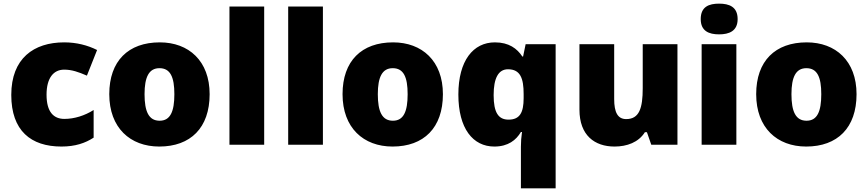

<svg xmlns="http://www.w3.org/2000/svg" viewBox="-20 -862 4774 1056"><path d="M318 -56C394 -56 449 -75 495 -105V-257C446 -226 389 -208 334 -208C276 -208 236 -245 236 -341C236 -434 275 -479 333 -479C375 -479 412 -466 458 -446L514 -587C462 -613 401 -629 333 -629C166 -629 42 -541 42 -340C42 -143 150 -56 318 -56Z M1133 -344C1133 -527 1018 -629 859 -629C686 -629 581 -527 581 -344C581 -159 696 -56 856 -56C1028 -56 1133 -159 1133 -344ZM775 -344C775 -438 799 -487 857 -487C917 -487 939 -438 939 -344C939 -249 917 -198 858 -198C798 -198 775 -249 775 -344Z M1433 -66V-826H1242V-66Z M1756 -66V-826H1565V-66Z M2416 -344C2416 -527 2301 -629 2142 -629C1969 -629 1864 -527 1864 -344C1864 -159 1979 -56 2139 -56C2311 -56 2416 -159 2416 -344ZM2058 -344C2058 -438 2082 -487 2140 -487C2200 -487 2222 -438 2222 -344C2222 -249 2200 -198 2141 -198C2081 -198 2058 -249 2058 -344Z M2845 -55V174H3036V-619H2871L2857 -551H2853C2824 -595 2779 -629 2702 -629C2583 -629 2501 -529 2501 -342C2501 -155 2581 -56 2699 -56C2775 -56 2819 -92 2845 -136H2851C2847 -109 2845 -82 2845 -55ZM2777 -204C2721 -204 2695 -243 2695 -339C2695 -432 2721 -481 2774 -481C2842 -481 2860 -431 2860 -345V-322C2860 -243 2839 -204 2777 -204Z M3706 -619H3515V-377C3515 -267 3496 -207 3424 -207C3377 -207 3358 -245 3358 -317V-619H3167V-259C3167 -117 3251 -56 3360 -56C3428 -56 3492 -79 3527 -135H3538L3562 -66H3706Z M3935 -842C3879 -842 3834 -825 3834 -757C3834 -691 3879 -673 3935 -673C3990 -673 4037 -691 4037 -757C4037 -825 3990 -842 3935 -842ZM4030 -619H3839V-66H4030Z M4691 -344C4691 -527 4576 -629 4417 -629C4244 -629 4139 -527 4139 -344C4139 -159 4254 -56 4414 -56C4586 -56 4691 -159 4691 -344ZM4333 -344C4333 -438 4357 -487 4415 -487C4475 -487 4497 -438 4497 -344C4497 -249 4475 -198 4416 -198C4356 -198 4333 -249 4333 -344Z"/></svg>

Font: Noto Sans Malayalam UI Black
Style: Regular
Weight: 900
Designer: Jelle Bosma - Monotype Design Team
Foundry: Monotype Imaging Inc.
Version: Version 2.104